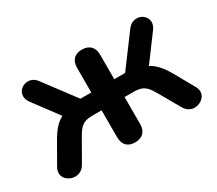

<svg xmlns="http://www.w3.org/2000/svg" viewBox="-98 -696 1022 904"><g transform="rotate(-30 413.0 -244.0)"><path d="M413 8Q383 8 367 -8.5Q351 -25 351 -56V-202H301Q279 -202 263.5 -197Q248 -192 235.5 -179.5Q223 -167 210 -144L143 -27Q131 -6 113 1.5Q95 9 77 5.5Q59 2 45.5 -9.5Q32 -21 28.5 -38.5Q25 -56 37 -77L97 -182Q115 -214 133.5 -235.5Q152 -257 173.5 -269Q195 -281 222 -284L199 -244L78 -406Q64 -425 64 -442.5Q64 -460 74.5 -473Q85 -486 101 -491Q117 -496 134.5 -491Q152 -486 166 -467L292 -299H351V-432Q351 -463 367 -479.5Q383 -496 413 -496Q443 -496 459.5 -479.5Q476 -463 476 -432V-299H535L660 -467Q674 -486 692 -491.5Q710 -497 726 -492Q742 -487 752.5 -474Q763 -461 763 -443.5Q763 -426 749 -407L628 -244L604 -284Q631 -281 652.5 -269Q674 -257 693 -235.5Q712 -214 730 -182L789 -77Q801 -56 797.5 -38.5Q794 -21 780.5 -9.5Q767 2 749 5.5Q731 9 713.5 1.5Q696 -6 684 -27L617 -144Q604 -167 591.5 -179.5Q579 -192 563.5 -197Q548 -202 526 -202H476V-56Q476 -25 459.5 -8.5Q443 8 413 8Z"/></g></svg>

Font: Nunito ExtraLight
Style: Regular
Weight: 200
Designer: Vernon Adams
Foundry: Vernon Adams
Version: Version 3.602